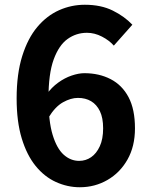

<svg xmlns="http://www.w3.org/2000/svg" viewBox="-20 -774 630 808"><path d="M316 14Q264 14 215.5 -8Q167 -30 130 -75.5Q93 -121 71.5 -191.5Q50 -262 50 -360Q50 -463 73.5 -538Q97 -613 137 -660.5Q177 -708 228.5 -731Q280 -754 337 -754Q405 -754 454.5 -729.5Q504 -705 537 -670L459 -582Q440 -604 409 -620Q378 -636 346 -636Q301 -636 264.5 -610Q228 -584 206 -524Q184 -464 184 -360Q184 -264 201.5 -206.5Q219 -149 248 -123Q277 -97 313 -97Q341 -97 363.5 -112.5Q386 -128 400 -158.5Q414 -189 414 -234Q414 -278 400.5 -306Q387 -334 363.5 -348Q340 -362 308 -362Q278 -362 245 -343.5Q212 -325 184 -279L177 -378Q197 -406 224.5 -426Q252 -446 281.5 -456Q311 -466 335 -466Q397 -466 445.5 -441Q494 -416 521 -365Q548 -314 548 -234Q548 -158 516.5 -102.5Q485 -47 432 -16.5Q379 14 316 14Z"/></svg>

Font: Noto Sans KR Thin
Style: Bold
Weight: 700
Version: Version 2.004-H2;hotconv 1.0.118;makeotfexe 2.5.65603